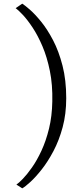

<svg xmlns="http://www.w3.org/2000/svg" viewBox="-20 -847 451 1048"><path d="M341.5 -311Q341.5 -225 322 -152.8Q302.5 -80.5 272 -22.8Q241.5 35 208 77.5Q174.5 120 145.8 146.2Q117 172.5 101.5 181L69.5 160.5Q82 152.5 104.8 129Q127.5 105.5 154.5 67.2Q181.5 29 206.2 -24.2Q231 -77.5 247.5 -144.8Q264 -212 265.5 -293Q267.5 -384.5 252.2 -459.8Q237 -535 211.8 -594.2Q186.5 -653.5 158 -696.5Q129.5 -739.5 104.5 -766Q79.5 -792.5 65.5 -802.5L101.5 -827Q114.5 -819 142.5 -794.8Q170.5 -770.5 204.5 -728.8Q238.5 -687 269.8 -627.2Q301 -567.5 321.2 -488.8Q341.5 -410 341.5 -311Z"/></svg>

Font: Merriweather 48pt Light
Style: Regular
Weight: 300
Version: Version 2.100